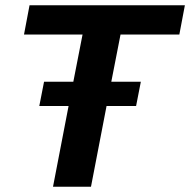

<svg xmlns="http://www.w3.org/2000/svg" viewBox="-20 -708 721 728"><path d="M660 -577H437L402 -398H514L496 -306H384L325 0H181L240 -306H129L147 -398H258L293 -577H71L92 -688H681Z"/></svg>

Font: Libra Sans
Style: Bold Italic
Weight: 700
Italic angle: -12°
Foundry: Context Ltd
Version: Version 1.002